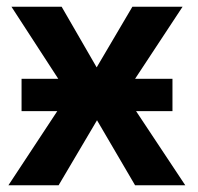

<svg xmlns="http://www.w3.org/2000/svg" viewBox="-20 -558 588 570"><path d="M44 -228H150L5 -8H154L268 -201L381 -8H530L384 -228H492V-324H381L522 -538H373L267 -358L163 -538H14L153 -324H44Z"/></svg>

Font: Passageway
Style: Light
Weight: 700
Foundry: Ascender Corporation
Version: Version 1.11